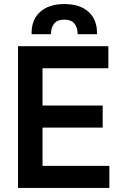

<svg xmlns="http://www.w3.org/2000/svg" viewBox="-20 -928 596 948"><path d="M69 0V-700H515V-591H190V-407H487V-298H190V-109H520V0ZM136 -759V-765Q136 -832 179 -870Q222 -908 298 -908Q374 -908 416.5 -870Q459 -832 459 -765V-759H363V-763Q363 -792 347.5 -811.5Q332 -831 298 -831Q263 -831 247.5 -811.5Q232 -792 232 -763V-759Z"/></svg>

Font: Space Grotesk Light SemiBold
Style: Regular
Weight: 600
Version: Version 2.000